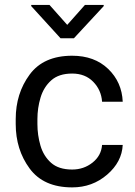

<svg xmlns="http://www.w3.org/2000/svg" viewBox="-20 -770 563 799"><path d="M280.3 -64.5Q328.6 -64.5 365 -93.3Q401.4 -122.1 404.8 -167H490.7Q487.3 -96.2 425.8 -43.2Q364.3 9.8 280.3 9.8Q161.1 9.8 103.3 -68.8Q45.4 -147.5 45.4 -253.9V-274.4Q45.4 -380.9 103.3 -459.5Q161.1 -538.1 280.3 -538.1Q373 -538.1 430.2 -483.2Q487.3 -428.2 490.7 -346.7H404.8Q401.4 -395.5 367.9 -429.7Q334.5 -463.9 280.3 -463.9Q224.6 -463.9 193.1 -435.5Q161.6 -407.2 148.7 -363.8Q135.7 -320.3 135.7 -274.4V-253.9Q135.7 -207.5 148.4 -164.1Q161.1 -120.6 192.6 -92.5Q224.1 -64.5 280.3 -64.5ZM186 -749.5 259.8 -666.5 333.5 -749.5H411.6V-744.6L287.6 -610.8H231.9L109.9 -744.6V-749.5Z"/></svg>

Font: Roboto21382017
Style: Regular
Weight: 400
Designer: Christian Robertson
Foundry: Google
Version: Version 2.138; 2017